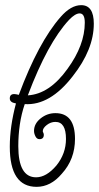

<svg xmlns="http://www.w3.org/2000/svg" viewBox="-20 -706 384 745"><path d="M122 19Q18 19 18 -137Q18 -215 42 -305H40Q18 -309 18 -324Q18 -341 35 -341Q41 -341 53 -338Q129 -542 215 -640Q255 -686 295 -686Q344 -686 344 -614Q344 -514 262 -410Q174 -296 76 -302Q63 -264 57 -223Q51 -182 51 -139Q51 -18 120 -18Q160 -18 199 -64Q236 -110 236 -167Q236 -233 195 -233Q177 -233 161.5 -221Q146 -209 146 -197Q146 -195 148 -191Q150 -187 150 -183Q150 -166 133 -166Q123 -166 117.5 -177Q112 -188 112 -198Q112 -226 137.5 -246.5Q163 -267 195 -267Q271 -267 271 -167Q271 -88 220 -32Q177 19 122 19ZM88 -336Q172 -341 242 -439Q309 -531 309 -618Q309 -654 289 -654Q272 -654 248 -629Q165 -540 88 -336Z"/></svg>

Font: Send Flowers
Style: Regular
Weight: 400
Designer: Robert E. Leuschke
Foundry: Robert E. Leuschke
Version: Version 1.010; ttfautohint (v1.8.4.7-5d5b)